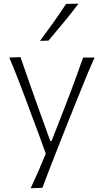

<svg xmlns="http://www.w3.org/2000/svg" viewBox="-20 -820 561 1040"><path d="M146 199.7 209.5 197.3Q230.5 142.1 256.6 74Q282.7 5.9 321.8 -91.8L378.9 -234.9Q404.8 -298.8 423.1 -344.5Q441.4 -390.1 457.5 -428.5Q473.6 -466.8 492.2 -508.3H430.2Q406.2 -439.5 381.1 -371.3Q356 -303.2 328.6 -233.4L259.3 -56.2H252.4L188.5 -232.9Q163.1 -304.2 139.2 -372.1Q115.2 -439.9 90.8 -510.7L30.3 -508.3Q53.7 -453.6 75.7 -396.5Q97.7 -339.4 118.7 -284.2L152.8 -191.9Q171.4 -143.1 190.7 -90.8Q210 -38.6 228 12.2Q209 59.1 188.5 106Q168 152.8 146 199.7ZM196.8 -598.6 242.7 -600.1Q284.7 -649.9 325.7 -699.5Q366.7 -749 405.3 -800.3L337.9 -798.8Q305.2 -748.5 269.5 -698.7Q233.9 -648.9 196.8 -598.6Z"/></svg>

Font: Pinar-VF-FD
Style: Regular
Weight: 300
Designer: Amin Abedi
Version: Version 3.0